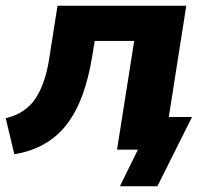

<svg xmlns="http://www.w3.org/2000/svg" viewBox="-20 -523 744 671"><path d="M399 128 462 0H397L416 -114H651L530 128ZM30 16 0 -110Q35 -118 61 -135.5Q87 -153 104.5 -179.5Q122 -206 134.5 -243.5Q147 -281 154 -331L181 -503H631L552 0H389L449 -380H311L302 -325Q290 -251 268.5 -192Q247 -133 215 -90.5Q183 -48 137 -21Q91 6 30 16Z"/></svg>

Font: Nunito Sans 7pt ExtraBold
Style: Italic
Weight: 800
Italic angle: -9°
Designer: Vernon Adams
Foundry: Vernon Adams
Version: Version 3.101;gftools[0.9.27]